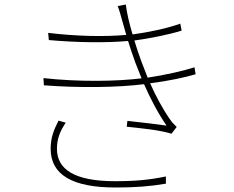

<svg xmlns="http://www.w3.org/2000/svg" viewBox="-20 -799 1040 853"><path d="M272 -254 240 -263C219 -222 205 -187 205 -138C205 -23 301 34 493 34C582 34 647 29 717 17V-15C644 0 583 6 491 6C310 6 233 -47 233 -138C233 -184 248 -218 272 -254ZM523 -707 541 -644C444 -635 316 -638 194 -653L197 -621C321 -610 451 -608 549 -617C559 -585 570 -551 582 -519L609 -451C496 -437 326 -435 173 -452L175 -420C332 -408 500 -410 620 -425C648 -361 682 -296 720 -241C686 -246 611 -255 546 -262L543 -236C608 -229 686 -222 742 -205L765 -235C754 -245 743 -257 735 -269C699 -321 671 -375 647 -429C728 -439 801 -455 849 -469L844 -500C798 -485 716 -466 636 -454L607 -529C598 -554 587 -585 577 -619C649 -629 729 -645 787 -663L781 -694C720 -672 641 -656 569 -646C555 -693 543 -742 539 -779L503 -772C510 -754 517 -729 523 -707Z"/></svg>

Font: Harano Aji Gothic CN ExtraLight
Style: Regular
Weight: 250
Foundry: Masamichi Hosoda
Version: HaranoAjiGothicCN-ExtraLight version 20230610;ttx 4.39.4